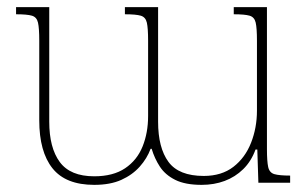

<svg xmlns="http://www.w3.org/2000/svg" viewBox="-20 -512 864 538"><path d="M635 -492H728V-94Q728 -60 731.5 -44Q735 -28 749 -24Q763 -20 793 -20V0H704L701 -93H696Q684 -60 661.5 -38Q639 -16 609.5 -5Q580 6 545 6Q499 6 471 -8Q443 -22 428 -45Q413 -68 405 -95H402Q392 -68 371.5 -45Q351 -22 320 -8Q289 6 244 6Q164 6 127 -40.5Q90 -87 90 -175V-398Q90 -433 86.5 -448.5Q83 -464 69.5 -468Q56 -472 25 -472V-492H118V-171Q118 -98 147.5 -58Q177 -18 244 -18Q297 -18 330.5 -40.5Q364 -63 379.5 -101.5Q395 -140 395 -187V-398Q395 -433 391.5 -448.5Q388 -464 374.5 -468Q361 -472 330 -472V-492H423V-171Q423 -98 452 -58.5Q481 -19 551 -19Q601 -19 634 -44.5Q667 -70 683.5 -112Q700 -154 700 -202V-398Q700 -433 696.5 -448.5Q693 -464 679.5 -468Q666 -472 635 -472Z"/></svg>

Font: Noto Serif Armenian Thin
Style: Regular
Weight: 250
Version: Version 2.007